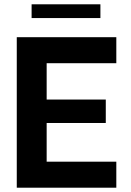

<svg xmlns="http://www.w3.org/2000/svg" viewBox="-20 -873 607 893"><path d="M127 -789H447V-853H127ZM521 -579V-700H58V0H521V-121H197V-301H472V-410H197V-579Z"/></svg>

Font: Be Vietnam
Style: Bold
Weight: 700
Designer: Gabriel Lam
Foundry: TypeRant
Version: Version 4.000